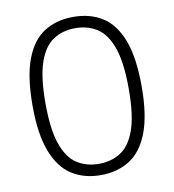

<svg xmlns="http://www.w3.org/2000/svg" viewBox="-84 -823 822 906"><g transform="rotate(-10 327.0 -370.0)"><path d="M327 9Q247.5 9 189 -28Q130.5 -65 98 -148.5Q65.5 -232 65.5 -370Q65.5 -508 97.2 -591.5Q129 -675 187.8 -712Q246.5 -749 327 -749Q407.5 -749 466.2 -712Q525 -675 556.8 -591.5Q588.5 -508 588.5 -370Q588.5 -232 556.2 -148.5Q524 -65 465 -28Q406 9 327 9ZM327 -45Q387 -45 432 -74Q477 -103 501.8 -173.5Q526.5 -244 526.5 -368.5Q526.5 -494.5 501.8 -565.5Q477 -636.5 432 -665.8Q387 -695 327 -695Q267 -695 222 -666Q177 -637 152.2 -566.5Q127.5 -496 127.5 -371.5Q127.5 -245.5 152.2 -174.5Q177 -103.5 222 -74.2Q267 -45 327 -45Z"/></g></svg>

Font: Encode Sans SC SemiExpanded Light
Style: Regular
Weight: 300
Width: 6
Designer: Multiple Designers
Foundry: Impallari Type
Version: Version 3.002